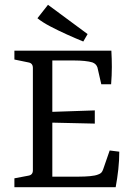

<svg xmlns="http://www.w3.org/2000/svg" viewBox="-20 -780 551 800"><path d="M402 -429 386 -499Q381 -514 365 -520Q352 -524 332 -526Q312 -528 289 -528H198V-314L375 -320V-265L198 -269V-44H309Q333 -44 355 -46Q377 -48 389 -53Q398 -56 402.5 -61Q407 -66 410 -75L437 -153L477 -148Q477 -112 473 -75Q469 -38 462 0H40V-37L98 -48Q117 -51 117 -70V-497Q117 -517 98 -520L40 -532V-569H444Q446 -535 446 -501Q446 -467 443 -429ZM345 -638 327 -607Q295 -620 258.5 -636.5Q222 -653 189.5 -670Q157 -687 136 -704L180 -760Z"/></svg>

Font: Rasa
Style: Regular
Weight: 400
Designer: Anna Giedrys (Yrsa+Rasa design), David Brezina (Yrsa art-direction, Rasa art-direction, design)
Foundry: Rosetta Type Foundry
Version: Version 2.004